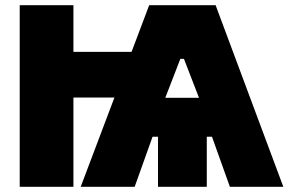

<svg xmlns="http://www.w3.org/2000/svg" viewBox="-20 -720 1112 740"><path d="M291 0H499L568 -193H589V0H777V-193H797L866 0H1072L811 -700H555L487 -520H263V-700H56V0H263V-344H421ZM617 -343 675 -493H689L747 -343Z"/></svg>

Font: Fixel Text Black
Style: Regular
Weight: 900
Width: 4
Designer: AlfaBravo + MacPaw
Foundry: Kyrylo Tkachov, Marchela Mozhyna, Serhii Makarenko, Maria Weinstein, Zakhar Kryvoshyya
Version: Version 1.211